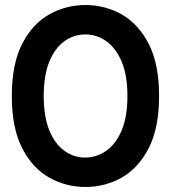

<svg xmlns="http://www.w3.org/2000/svg" viewBox="-20 -732 679 764"><path d="M27 -350Q27 -477 68 -557Q109 -637 175.5 -674.5Q242 -712 320 -712Q398 -712 464.5 -674.5Q531 -637 572 -557Q613 -477 613 -350Q613 -223 572 -143Q531 -63 464.5 -25.5Q398 12 320 12Q242 12 175.5 -25.5Q109 -63 68 -143Q27 -223 27 -350ZM154 -350Q154 -268 176 -214Q198 -160 235.5 -132.5Q273 -105 319 -105Q365 -105 403.5 -132.5Q442 -160 464.5 -214Q487 -268 487 -350Q487 -433 464 -487Q441 -541 403 -568Q365 -595 320 -595Q273 -595 235.5 -567.5Q198 -540 176 -486Q154 -432 154 -350Z"/></svg>

Font: Phudu Medium
Style: Regular
Weight: 500
Version: Version 1.005;gftools[0.9.23]